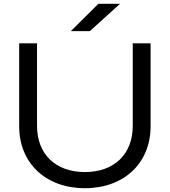

<svg xmlns="http://www.w3.org/2000/svg" viewBox="-20 -978 893 1011"><path d="M175 -750H81V-313C81 -119 221 13 427 13C633 13 773 -119 773 -313V-750H679V-315C679 -167 582 -72 427 -72C272 -72 175 -167 175 -315ZM353 -814H453L612 -958H498Z"/></svg>

Font: Bounded Light
Style: Regular
Weight: 300
Designer: Vlad Churkin
Version: Version 3.0